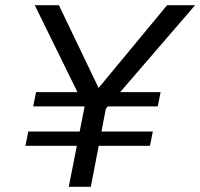

<svg xmlns="http://www.w3.org/2000/svg" viewBox="-20 -720 772 740"><path d="M245 0 306 -309 114 -700H207L360 -381L624 -700H732L388 -301L330 0ZM78 -158 89 -213H303L292 -158ZM108 -310 119 -365H317L306 -310ZM347 -158 358 -213H569L558 -158ZM391 -310 402 -365H599L588 -310Z"/></svg>

Font: REM Light
Style: Italic
Weight: 300
Italic angle: -11°
Designer: Octavio Pardo
Foundry: Ashler Design
Version: Version 1.005;gftools[0.9.28]